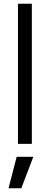

<svg xmlns="http://www.w3.org/2000/svg" viewBox="-20 -777 269 1037"><path d="M77 0H152V-757H77ZM26 240H95L160 70H70Z"/></svg>

Font: Mluvka
Style: Regular
Weight: 400
Designer: Modified by Jiří Krblich, Original typeface by Gumpita Rahayu
Foundry: Gumpita Rahayu & Jiří Krblich
Version: Version 2.000;Glyphs 3.1.1 (3134)